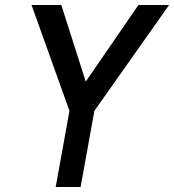

<svg xmlns="http://www.w3.org/2000/svg" viewBox="-20 -747 696 767"><path d="M257.5 -304 106 -727H225L322.5 -421L533 -727H655.5L357 -304L302 0H202.5Z"/></svg>

Font: JuliaMono MediumItalic
Style: Regular
Weight: 500
Italic angle: -9°
Monospace: yes
Designer: cormullion
Foundry: corm
Version: Version 0.049; ttfautohint (v1.8.4)